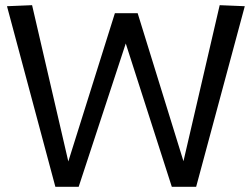

<svg xmlns="http://www.w3.org/2000/svg" viewBox="-20 -722 974 742"><path d="M738 0H644L466 -554L284 0H194L7 -698L104 -702L244 -98L424 -671H512L689 -99L829 -702L926 -698Z"/></svg>

Font: Georama SemiExpanded
Style: Regular
Weight: 400
Width: 6
Designer: Jean-Baptiste Levee
Foundry: Production Type
Version: Version 1.001